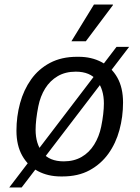

<svg xmlns="http://www.w3.org/2000/svg" viewBox="-20 -773 622 852"><path d="M250 10Q193 10 148.5 -13.5Q104 -37 78.5 -82.5Q53 -128 53 -193Q53 -256 69 -315Q85 -374 118 -420.5Q151 -467 202 -494Q253 -521 322 -521H329Q386 -521 430.5 -497.5Q475 -474 500.5 -429Q526 -384 526 -318Q526 -255 510 -196Q494 -137 461 -91Q428 -45 377.5 -17.5Q327 10 257 10ZM263 -57Q308 -57 342 -76.5Q376 -96 398 -131.5Q420 -167 429 -211Q435 -240 438 -266.5Q441 -293 441 -314Q441 -376 410.5 -415.5Q380 -455 316 -455Q270 -455 236 -435Q202 -415 180.5 -380.5Q159 -346 150 -301Q144 -271 141 -244.5Q138 -218 138 -197Q138 -135 168.5 -96Q199 -57 263 -57ZM21 59 497 -565H553L76 59ZM297 -590 397 -753H481V-750L361 -590Z"/></svg>

Font: Chivo Medium Light
Style: Italic
Weight: 300
Italic angle: -8.05°
Version: Version 2.002